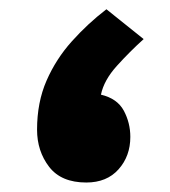

<svg xmlns="http://www.w3.org/2000/svg" viewBox="-20 -395 367 415"><path d="M290.5 -310.5Q260.7 -283.7 232.7 -252.7Q204.6 -221.7 198.2 -190.4Q233.4 -182.1 247.6 -155.8Q261.7 -129.4 261.7 -99.1Q261.7 -57.6 236.3 -29.1Q210.9 -0.5 166.5 -0.5Q112.3 -0.5 86.2 -34.4Q60.1 -68.4 60.1 -114.7Q60.1 -173.8 80.6 -220.7Q101.1 -267.6 135.3 -305.7Q169.4 -343.8 210 -375Z"/></svg>

Font: Vazir Black FD-UI
Style: Black-FD-UI
Weight: 900
Designer: Saber Rastikerdar
Foundry: Saber Rastikerdar
Version: Version 30.0.0